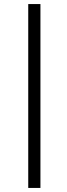

<svg xmlns="http://www.w3.org/2000/svg" viewBox="-20 -795 328 945"><path d="M119 130V-775H179V130Z"/></svg>

Font: Raleway
Style: Italic
Weight: 400
Italic angle: -12°
Designer: Matt McInerney, Pablo Impallari, Rodrigo Fuenzalida
Foundry: Matt McInerney, Pablo Impallari, Rodrigo Fuenzalida
Version: Version 4.026